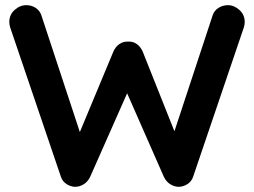

<svg xmlns="http://www.w3.org/2000/svg" viewBox="-20 -723 983 743"><path d="M927 -638Q927 -629 924 -618L727 -38Q721 -21 706 -11Q691 -1 673 0Q655 0 639 -10Q623 -20 614 -39L472 -362L329 -39Q320 -20 304 -10Q288 0 270 0Q252 -1 237 -11Q222 -21 216 -38L19 -618Q16 -629 16 -638Q16 -666 36.5 -684.5Q57 -703 82 -703Q102 -703 118 -692.5Q134 -682 140 -664L289 -212L419 -524Q427 -542 442 -552.5Q457 -563 476 -562Q495 -563 509.5 -552.5Q524 -542 532 -524L655 -215L803 -664Q809 -682 825.5 -692.5Q842 -703 862 -703Q886 -703 906.5 -684.5Q927 -666 927 -638Z"/></svg>

Font: Quicksand
Style: Bold
Weight: 700
Version: Version 3.000